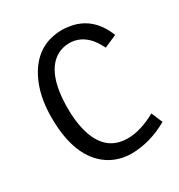

<svg xmlns="http://www.w3.org/2000/svg" viewBox="-128 -586 638 684"><g transform="rotate(-30 191.0 -244.0)"><path d="M370.1 -34.2 350.6 -80.1Q287.1 -44.9 234.4 -44.9Q138.7 -44.9 111.3 -155.3Q101.6 -194.3 101.6 -244.1Q101.6 -391.6 173.8 -431.6Q196.3 -443.4 222.7 -443.4Q290 -442.4 327.1 -364.3L378.9 -386.7Q340.8 -483.4 248 -495.1Q236.3 -497.1 224.6 -497.1Q119.1 -497.1 68.4 -399.4Q35.2 -335.9 35.2 -245.1Q35.2 -78.1 127 -17.6Q168 8.8 220.7 8.8Q295.9 7.8 370.1 -34.2Z"/></g></svg>

Font: Yaldevi Colombo
Style: Regular
Weight: 400
Designer: Sol Matas, Denzil Rajitha, Kosala Senevirathne and Pathum Egodawatta
Foundry: Mooniak
Version: Version 1.020 ; ttfautohint (v1.6)